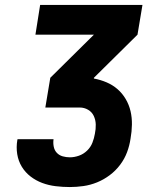

<svg xmlns="http://www.w3.org/2000/svg" viewBox="-20 -755 640 775"><path d="M262 0Q233 0 204.5 -3.5Q176 -7 150.5 -16.5Q125 -26 103.5 -42.5Q82 -59 68 -82Q54 -105 49.5 -133Q45 -161 50 -190Q50 -191 50.5 -192Q51 -193 51 -193H196Q196 -193 196 -192.5Q196 -192 196 -192Q194 -177 197 -162.5Q200 -148 209.5 -138Q219 -128 233 -124Q247 -120 262 -120Q280 -120 298.5 -126.5Q317 -133 331.5 -147Q346 -161 353 -179Q360 -197 363 -215Q367 -234 366.5 -252.5Q366 -271 358.5 -287Q351 -303 335.5 -312Q320 -321 302 -321H163L183 -441L359 -615H123L142 -735H555L535 -615L359 -441V-438Q386 -433 410.5 -422.5Q435 -412 454.5 -395Q474 -378 487.5 -355Q501 -332 507 -306Q513 -280 512.5 -252Q512 -224 507 -196Q503 -168 493 -141Q483 -114 465 -90Q447 -66 423 -48Q399 -30 372 -19Q345 -8 317 -4Q289 0 262 0Z"/></svg>

Font: Iosevka SS04 Hv Ex Obl
Style: Regular
Weight: 900
Width: 7
Italic angle: -9°
Monospace: yes
Designer: Belleve Invis
Foundry: Belleve Invis
Version: Version 19.0.0; ttfautohint (v1.8.4)